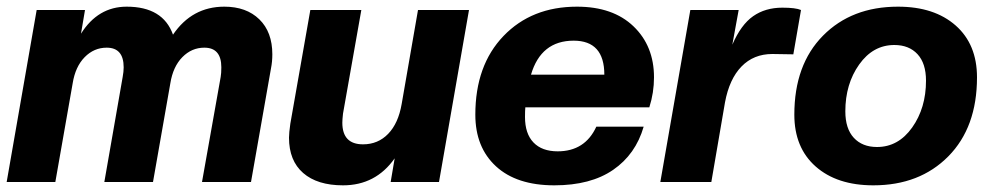

<svg xmlns="http://www.w3.org/2000/svg" viewBox="-21 -546 2971 576"><path d="M732 0H585L641 -315Q643 -326 643 -344Q643 -403 592 -403Q554 -403 526 -374.5Q498 -346 490 -296L438 0H292L347 -315Q350 -331 350 -344Q350 -403 299 -403Q261 -403 233 -374.5Q205 -346 197 -296L145 0H-1L89 -516H234L222 -445Q273 -526 359 -526Q468 -526 498 -442Q555 -526 652 -526Q718 -526 757 -488Q796 -450 796 -383Q796 -361 792 -341Z M1008 10Q931 10 888.5 -27Q846 -64 846 -133Q846 -147 850 -175L910 -516H1063L1008 -205Q1006 -187 1006 -178Q1006 -113 1068 -113Q1113 -113 1143.5 -144.5Q1174 -176 1184 -234L1233 -516H1386L1296 0H1151L1163 -71Q1106 10 1008 10Z M1642 10Q1529 10 1467 -47Q1405 -104 1405 -202Q1405 -350 1489.5 -438Q1574 -526 1710 -526Q1818 -526 1879.5 -467Q1941 -408 1941 -314Q1941 -268 1927 -224H1555Q1554 -214 1554 -195Q1554 -145 1579.5 -118.5Q1605 -92 1652 -92Q1734 -92 1768 -166H1910Q1886 -83 1818.5 -36.5Q1751 10 1642 10ZM1700 -424Q1602 -424 1572 -322H1792Q1792 -424 1700 -424Z M2113 0H1960L2050 -516H2195L2176 -412Q2202 -472 2238.5 -497.5Q2275 -523 2326 -523Q2366 -523 2382 -516L2359 -383L2296 -384Q2240 -384 2203.5 -346.5Q2167 -309 2154 -239Z M2610 -105Q2674 -105 2715.5 -163.5Q2757 -222 2757 -304Q2757 -356 2731.5 -383.5Q2706 -411 2662 -411Q2598 -411 2556.5 -352.5Q2515 -294 2515 -212Q2515 -160 2540.5 -132.5Q2566 -105 2610 -105ZM2599 10Q2490 10 2426 -46.5Q2362 -103 2362 -202Q2362 -352 2448 -439Q2534 -526 2673 -526Q2782 -526 2846 -469.5Q2910 -413 2910 -314Q2910 -164 2824 -77Q2738 10 2599 10Z"/></svg>

Font: Creato Display ExtraBold
Style: Italic
Weight: 800
Italic angle: -10°
Version: Version 1.000